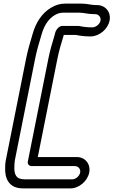

<svg xmlns="http://www.w3.org/2000/svg" viewBox="-20 -820 627 1060"><path d="M505.1 -742C524.6 -742 538.6 -724.5 534.9 -706C531.2 -687.1 509.4 -669 490.6 -669H482.6C462.8 -669 434.6 -672.4 417.5 -676.4C415.8 -676.8 413.5 -677 412.2 -677H324.2C317.4 -677 309.7 -673.6 305 -669.7C283.7 -651.9 283.3 -630.8 280.3 -622C267.8 -580.8 256.2 -542 246.8 -495L133.6 72C130.6 87.1 142.9 97 153.6 97H393.6C412.7 97 426.3 113.9 422.5 133C418.6 152.4 397.6 170 379.1 170H116.1C69.6 170 56.7 144.9 59.5 96.5C60.1 86.2 59.8 76.1 62 65L173.8 -495C183.5 -543.5 196.2 -584.6 209.8 -630.7C224.6 -682.2 249.8 -717.7 281.9 -736.2C297.8 -745.9 312 -750 328.7 -750H419.7C441.6 -750 465.2 -742 497.1 -742ZM332.2 -627H399.5C419.2 -622.7 448.8 -619 472.6 -619H480.6C527.7 -619 575.5 -658.8 584.9 -706C594.4 -753.6 561.7 -792 515.1 -792H507.1C485.3 -792 461.7 -800 429.7 -800H338.7C312.6 -800 288.1 -793.2 262.3 -777.7C211.6 -748.1 178.1 -695.3 160.9 -635.3C147.6 -590.2 134.1 -546.5 123.8 -495L12 65C9.3 78.5 8.2 91.7 8.5 104.6C5.6 164.7 29 220 106.1 220H369.1C416.7 220 463.1 179.6 472.5 133C481.8 86 450.7 47 403.6 47H188.6L296.8 -495C306.3 -542.7 318.8 -582.6 332.2 -627Z"/></svg>

Font: Smoothie
Style: OutlineIt
Weight: 400
Foundry: Cannot Into Space Fonts
Version: Version 0.8